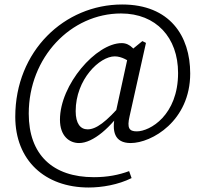

<svg xmlns="http://www.w3.org/2000/svg" viewBox="-20 -680 912 855"><path d="M332 -43C395 -43 474 -113 537 -206H547L529 -225C451 -134 407 -104 370 -104C338 -104 317 -130 317 -185C317 -327 424 -429 491 -429C521 -429 552 -411 574 -392L607 -415C584 -456 561 -488 522 -488C408 -488 247 -303 247 -147C247 -74 289 -43 332 -43ZM562 -43C655 -43 827 -141 827 -353C827 -520 736 -660 524 -660C267 -660 48 -453 48 -160C48 33 179 155 375 155C433 155 506 143 566 113L555 82C509 99 459 109 398 109C215 109 108 9 108 -174C108 -425 296 -620 519 -620C675 -620 773 -513 773 -355C773 -167 648 -95 589 -95C555 -95 545 -110 557 -162L630 -489L614 -497L554 -448L493 -168C477 -96 489 -43 562 -43Z"/></svg>

Font: Source Serif 4 Variable
Style: Italic
Weight: 400
Italic angle: -12°
Designer: Frank Grießhammer
Foundry: Adobe Systems Incorporated
Version: Version 4.004;hotconv 1.0.116;makeotfexe 2.5.65601